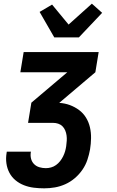

<svg xmlns="http://www.w3.org/2000/svg" viewBox="-20 -804 640 1047"><path d="M221 223Q192 223 164 219.5Q136 216 110.5 206Q85 196 64.5 179Q44 162 31.5 138.5Q19 115 15 87Q11 59 16 30L17 23H149L148 26Q145 45 149.5 62Q154 79 166 91Q178 103 195 108Q212 113 230 113Q244 113 258.5 109Q273 105 285.5 96Q298 87 307.5 75Q317 63 324 49Q331 35 335 21Q339 7 341 -7Q343 -22 344 -36.5Q345 -51 343 -65.5Q341 -80 335.5 -93Q330 -106 320.5 -115.5Q311 -125 297.5 -129.5Q284 -134 270 -134H133L151 -244L347 -410H91L109 -520H518L500 -410L303 -243Q334 -241 361 -231Q388 -221 411 -204Q434 -187 449 -162.5Q464 -138 470.5 -109.5Q477 -81 476.5 -50.5Q476 -20 471 11Q466 39 456.5 67.5Q447 96 429.5 121.5Q412 147 388 167.5Q364 188 336 200.5Q308 213 279 218Q250 223 221 223ZM276 -600 196 -739 264 -779 354 -670 481 -784 537 -734 410 -600Z"/></svg>

Font: Iosevka Extrabold Extended
Style: Italic
Weight: 800
Width: 7
Italic angle: -9°
Monospace: yes
Designer: Belleve Invis
Foundry: Belleve Invis
Version: Version 32.5.0; ttfautohint (v1.8.4)